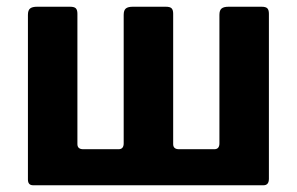

<svg xmlns="http://www.w3.org/2000/svg" viewBox="-20 -550 881 570"><path d="M78.3 0Q62.9 0 62.9 -17.1V-505.9Q62.9 -519.6 69.4 -524.8Q75.8 -530 89.9 -530H188.1Q200.8 -530 205.3 -525.1Q209.8 -520.3 209.8 -509.3V-122.2Q209.8 -107 227.2 -107H331.9Q347.2 -107 347.2 -124.4V-505.9Q347.2 -519.6 353.6 -524.8Q360 -530 374.1 -530H472.4Q485.1 -530 489.6 -525.1Q494.1 -520.3 494.1 -509.3V-122.2Q494.1 -107 511.5 -107H616.2Q631.4 -107 631.4 -124.4V-505.9Q631.4 -519.6 637.9 -524.8Q644.3 -530 658.4 -530H756.6Q769.3 -530 773.8 -525.1Q778.3 -520.3 778.3 -509.3V-19.3Q778.3 0 762.2 0Z"/></svg>

Font: Libre Franklin Thin
Style: Regular
Weight: 100
Designer: Pablo Impallari, Rodrigo Fuenzalida, Nhung Nguyen
Foundry: Impallari Type
Version: Version 3.000